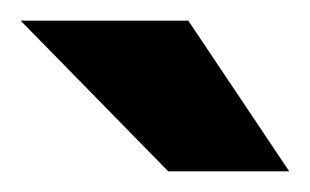

<svg xmlns="http://www.w3.org/2000/svg" viewBox="-20 -752 300 186"><path d="M143 -586 0 -732H162.4L260.2 -586Z"/></svg>

Font: Aspekta Variable
Style: Regular
Weight: 400
Designer: Ivo Dolenc
Version: Version 2.100